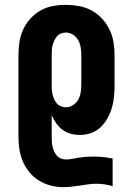

<svg xmlns="http://www.w3.org/2000/svg" viewBox="-20 -548 540 791"><path d="M242 223Q215 223 189.5 216.5Q164 210 141.5 196.5Q119 183 102 162.5Q85 142 74.5 118Q64 94 60 67.5Q56 41 56 15V-320Q56 -347 60 -374Q64 -401 75 -425.5Q86 -450 104.5 -470.5Q123 -491 146.5 -504.5Q170 -518 197 -523Q224 -528 251 -528Q278 -528 305.5 -523Q333 -518 357 -505Q381 -492 400 -471.5Q419 -451 431 -426.5Q443 -402 447.5 -374.5Q452 -347 452 -320V-200Q452 -176 450 -152.5Q448 -129 441.5 -106Q435 -83 423.5 -62Q412 -41 395 -24.5Q378 -8 355.5 0Q333 8 309 8Q290 8 271.5 3Q253 -2 237.5 -13.5Q222 -25 211 -41Q200 -57 193 -74V15Q193 25 193.5 35.5Q194 46 196.5 56.5Q199 67 203.5 76.5Q208 86 215 94Q222 102 232 105.5Q242 109 252 109Q266 109 280 106Q294 103 308 101Q322 99 336.5 98Q351 97 365 97Q385 97 404.5 99Q424 101 444 105V219Q428 214 411 211.5Q394 209 377 209Q360 209 343 211.5Q326 214 309 216.5Q292 219 275.5 221Q259 223 242 223ZM251 -106Q267 -106 281 -115Q295 -124 302.5 -138Q310 -152 312.5 -168Q315 -184 315 -200V-320Q315 -336 312.5 -352Q310 -368 302.5 -382Q295 -396 281 -405Q267 -414 251 -414Q241 -414 231 -410Q221 -406 214.5 -398Q208 -390 203.5 -380.5Q199 -371 196.5 -361Q194 -351 193.5 -340.5Q193 -330 193 -320V-200Q193 -190 193.5 -179.5Q194 -169 196.5 -159Q199 -149 203 -139.5Q207 -130 214 -122Q221 -114 231 -110Q241 -106 251 -106Z"/></svg>

Font: Iosevka SS04 Heavy
Style: Regular
Weight: 900
Monospace: yes
Designer: Belleve Invis
Foundry: Belleve Invis
Version: Version 19.0.0; ttfautohint (v1.8.4)